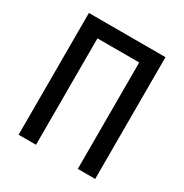

<svg xmlns="http://www.w3.org/2000/svg" viewBox="-165 -844 935 975"><g transform="rotate(30 302.0 -357.0)"><path d="M78 0V-714H527V0H425V-624H180V0Z"/></g></svg>

Font: Noto Sans Condensed Medium
Style: Regular
Weight: 500
Width: 3
Designer: Monotype Design Team
Foundry: Monotype Imaging Inc.
Version: Version 2.013; ttfautohint (v1.8.4.7-5d5b)